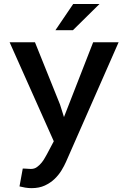

<svg xmlns="http://www.w3.org/2000/svg" viewBox="-20 -743 640 976"><path d="M285.2 -211.4 305.2 -147.9 453.6 -528.3H583L315.4 80.1Q306.6 100.1 292.5 123.3Q278.3 146.5 257.6 166.5Q236.8 186.5 208 200Q179.2 213.4 140.6 213.4Q124.5 213.4 108.2 210.7Q91.8 208 79.1 204.6L95.7 113.8Q99.1 113.8 105 114Q110.8 114.3 117.2 114.7Q123.5 115.2 129.2 115.5Q134.8 115.7 138.2 115.7Q155.3 115.7 168.7 105.7Q182.1 95.7 192.4 82.8Q202.6 69.8 209.2 57.4Q215.8 44.9 218.8 40.5L253.4 -24.9L28.8 -528.3H157.7ZM352.1 -722.7H485.8L350.6 -589.4H261.7Z"/></svg>

Font: Roboto Mono
Style: Regular
Weight: 500
Designer: Google
Version: Version 2.000986; 2015; ttfautohint (v1.3)